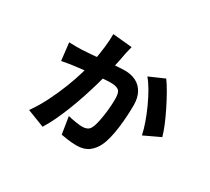

<svg xmlns="http://www.w3.org/2000/svg" viewBox="-135 -862 1270 1159"><g transform="rotate(30 500.0 -282.0)"><path d="M490.5 -617.6Q487.1 -602.9 483 -588.1Q478.9 -573.2 477.1 -562.3Q474.5 -544.6 468.3 -515.3Q462 -486.1 455.3 -455.6Q448.5 -425.1 443.9 -404.5Q435.9 -369.1 422.3 -321.8Q408.8 -274.5 391.3 -221.5Q373.9 -168.4 353.2 -115.5Q332.5 -62.7 310.1 -15.4Q287.6 31.9 265.1 67.3L144.2 20.5Q184 -35.7 215.2 -98.5Q246.4 -161.2 270.4 -222.7Q294.4 -284.1 309.9 -337.6Q325.3 -391.1 333 -428.1Q344 -487.7 350 -539.7Q356 -591.7 355.4 -630.7ZM766.2 -557.9Q784.7 -533.3 808.3 -491.9Q831.9 -450.5 855.4 -403.3Q878.9 -356.2 896.8 -312.8Q914.8 -269.4 922.4 -239.8L810.7 -187.1Q803.3 -223.9 787.2 -269.3Q771.2 -314.6 750.1 -360.9Q729.1 -407.2 706 -447.1Q682.9 -486.9 661.1 -511.9ZM149.5 -454.6Q173.6 -453.6 194 -453.2Q214.3 -452.8 235 -453.8Q257.6 -454.8 297.2 -457.9Q336.8 -461 381.7 -465.1Q426.6 -469.2 465.7 -472.2Q504.9 -475.2 527.6 -475.2Q571.9 -475.2 605.4 -457.8Q638.9 -440.3 657.8 -405.6Q676.8 -370.9 676.8 -318.7Q676.8 -286.7 674.4 -246.3Q672.1 -205.8 666.9 -164.3Q661.7 -122.7 652.8 -85.3Q643.9 -47.9 630.5 -20.7Q612.5 16.3 581.1 39.7Q549.7 63 498 63Q466.7 63 437.1 58.6Q407.4 54.2 389.2 51L370.2 -68.1Q397.6 -61.2 426.6 -56.8Q455.5 -52.4 473.4 -52.4Q488.7 -52.4 503.1 -58.2Q517.6 -63.9 526.5 -80.2Q535 -94.8 541.1 -121.2Q547.3 -147.6 552.1 -179.4Q557 -211.2 559.2 -242.6Q561.4 -274 561.4 -297.5Q561.4 -345.3 542.9 -357.1Q524.4 -369 489.1 -369Q467.9 -369 433.3 -366.1Q398.7 -363.2 360.3 -359.2Q321.9 -355.2 288.5 -351.3Q255.2 -347.4 236.6 -344.7Q220.8 -342.1 200 -339Q179.3 -336 163.6 -332.4Z"/></g></svg>

Font: Noto Sans KR Thin
Style: Regular
Weight: 100
Designer: Ryoko NISHIZUKA 西塚涼子 (kana, bopomofo & ideographs); Paul D. Hunt (Latin, Greek & Cyrillic); Sandoll Communications 산돌커뮤니
Foundry: Adobe
Version: Version 2.004-H2;hotconv 1.0.118;makeotfexe 2.5.65603